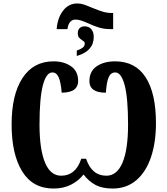

<svg xmlns="http://www.w3.org/2000/svg" viewBox="-20 -1078 966 1108"><path d="M426 -1058Q446 -1058 465 -1051.5Q484 -1045 512 -1033Q549 -1018 573.5 -1010.5Q598 -1003 627 -1003H633V-910H617Q582 -910 553 -918.5Q524 -927 490 -943Q465 -954 448 -959.5Q431 -965 415 -965Q398 -965 386.5 -953Q375 -941 371 -920L369 -910H307Q312 -975 344 -1016.5Q376 -1058 426 -1058ZM423 -786Q449 -796 459 -804.5Q469 -813 469 -828Q469 -834 465.5 -837.5Q462 -841 454 -846Q442 -854 435.5 -862Q429 -870 429 -887Q429 -906 440 -916Q451 -926 468 -926Q493 -926 507 -909.5Q521 -893 521 -865Q521 -783 423 -755ZM47 -360Q47 -532 110 -628Q173 -724 289 -724Q349 -724 390 -695.5Q431 -667 431 -610Q431 -579 409 -561.5Q387 -544 336 -543Q331 -604 318.5 -632Q306 -660 282 -660Q247 -660 227.5 -586Q208 -512 208 -359Q208 -217 239.5 -140.5Q271 -64 333 -64Q417 -64 449 -162H477Q509 -64 594 -64Q655 -64 687 -139.5Q719 -215 719 -359Q719 -512 699.5 -586Q680 -660 645 -660Q619 -660 607 -632Q595 -604 591 -543Q496 -543 496 -610Q496 -667 538 -695.5Q580 -724 644 -724Q761 -724 820.5 -632Q880 -540 880 -367Q880 -255 851 -170Q822 -85 766 -37.5Q710 10 630 10Q570 10 531.5 -10.5Q493 -31 462 -71Q433 -34 389.5 -12Q346 10 289 10Q169 10 108 -89Q47 -188 47 -360Z"/></svg>

Font: Noto Serif CondExtraBold
Style: Regular
Weight: 800
Width: 3
Designer: Monotype Design Team
Foundry: Monotype Imaging Inc.
Version: Version 1.001